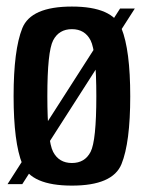

<svg xmlns="http://www.w3.org/2000/svg" viewBox="-20 -562 450 586"><path d="M199.5 4.5Q74.5 4.5 48 -61.5Q21.5 -127.5 21.5 -268.5Q21.5 -409.5 48 -475.8Q74.5 -542 199.5 -542Q324 -542 350.8 -475.5Q377.5 -409 377.5 -268Q377.5 -127 350.8 -61.2Q324 4.5 199.5 4.5ZM199.5 -64.5Q239 -64.5 256.5 -98.5Q274 -132.5 274 -268.5Q274 -404.5 256.5 -438.8Q239 -473 199.5 -473Q160 -473 142.2 -438.8Q124.5 -404.5 124.5 -268.5Q124.5 -132.5 142.2 -98.5Q160 -64.5 199.5 -64.5ZM48 0H3L346.5 -536H391.5Z"/></svg>

Font: Anybody Narrow Medium
Style: Regular
Weight: 500
Width: 3
Designer: Tyler Finck
Foundry: Etcetera Type Company
Version: Version 1.000; ttfautohint (v1.8)